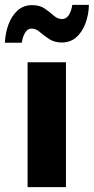

<svg xmlns="http://www.w3.org/2000/svg" viewBox="-49 -766 384 786"><path d="M64 0V-511H221V0ZM-29 -591Q-27 -633 -13.5 -668Q0 -703 24 -724Q48 -745 82 -745Q114 -745 134 -731Q154 -717 170.5 -702.5Q187 -688 205 -688Q222 -688 232.5 -704Q243 -720 247 -746H315Q314 -705 300.5 -669.5Q287 -634 263 -613Q239 -592 204 -592Q174 -592 152.5 -606Q131 -620 114.5 -634.5Q98 -649 80 -649Q64 -649 54 -632.5Q44 -616 40 -591Z"/></svg>

Font: Chivo Medium
Style: Bold
Weight: 700
Version: Version 2.002